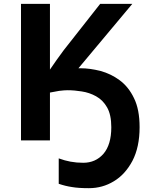

<svg xmlns="http://www.w3.org/2000/svg" viewBox="-20 -734 800 1004"><path d="M390.1 -377H402.8Q448.7 -377 504.4 -363.3Q560.1 -348.1 605 -314.9Q652.3 -280.3 680.7 -220.7Q710 -161.6 710 -68.8Q710 35.2 672.4 107.4Q634.3 178.7 575.2 213.9Q516.1 250 444.8 250Q390.1 250 356.4 244.1Q322.8 239.3 287.1 227.1V94.2Q319.3 106 348.6 111.3Q380.4 117.2 415 117.2Q480 117.2 521 70.3Q562 22.5 562 -68.8Q562 -133.8 540 -172.4Q518.6 -210.4 482.4 -230.5Q447.3 -250 407.2 -255.9Q369.6 -262.2 332 -262.2Q317.4 -262.2 289.1 -258.8Q244.1 -250.5 241.2 -250V0H89.8V-713.9H241.2V-370.1Q259.8 -397.9 276.4 -420.9Q290.5 -440.9 313 -471.2L503.9 -713.9H671.9Z"/></svg>

Font: Droid Sans Thai
Style: Bold
Weight: 700
Designer: Steve Matteson
Foundry: Ascender Corporation
Version: Version 1.00